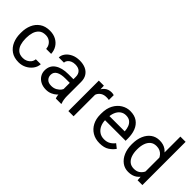

<svg xmlns="http://www.w3.org/2000/svg" viewBox="68 -1548 2355 2355"><g transform="rotate(45 1245.5 -370.0)"><path d="M280.3 -64.5Q312.5 -64.5 339.8 -77.6Q367.2 -90.8 384.8 -114Q402.3 -137.2 404.8 -167H490.7Q488.3 -120.1 459.2 -79.8Q430.2 -39.6 383.3 -14.9Q336.4 9.8 280.3 9.8Q200.7 9.8 148.7 -26.6Q96.7 -63 71 -123Q45.4 -183.1 45.4 -253.9V-274.4Q45.4 -345.2 71 -405.3Q96.7 -465.3 148.9 -501.7Q201.2 -538.1 280.3 -538.1Q342.3 -538.1 388.7 -512.9Q435.1 -487.8 461.7 -444.6Q488.3 -401.4 490.7 -346.7H404.8Q402.3 -379.4 386.5 -405.8Q370.6 -432.1 343.5 -448Q316.4 -463.9 280.3 -463.9Q224.6 -463.9 193.1 -435.5Q161.6 -407.2 148.7 -363.8Q135.7 -320.3 135.7 -274.4V-253.9Q135.7 -207.5 148.4 -164.1Q161.1 -120.6 192.6 -92.5Q224.1 -64.5 280.3 -64.5Z M903.8 -90.3V-362.3Q903.8 -409.2 875.7 -437.3Q847.7 -465.3 792.5 -465.3Q758.3 -465.3 732.7 -453.6Q707 -441.9 692.6 -422.9Q678.2 -403.8 678.2 -381.8H587.9Q587.9 -419.9 613.8 -455.8Q639.6 -491.7 686.8 -514.9Q733.9 -538.1 797.9 -538.1Q855.5 -538.1 899.7 -518.6Q943.8 -499 969 -459.7Q994.1 -420.4 994.1 -361.3V-115.2Q994.1 -88.9 998.8 -59.1Q1003.4 -29.3 1012.7 -7.8V0H918.5Q911.6 -15.6 907.7 -41.7Q903.8 -67.9 903.8 -90.3ZM919.4 -320.3 920.4 -256.8H829.1Q751.5 -256.8 709.5 -232.7Q667.5 -208.5 667.5 -159.2Q667.5 -121.6 692.9 -95.5Q718.3 -69.3 768.6 -69.3Q810.1 -69.3 841.8 -86.9Q873.5 -104.5 892.3 -129.9Q911.1 -155.3 912.6 -179.2L951.2 -135.7Q947.8 -115.2 932.6 -90.3Q917.5 -65.4 892.3 -42.7Q867.2 -20 832.8 -5.1Q798.3 9.8 755.4 9.8Q701.7 9.8 661.4 -11.2Q621.1 -32.2 598.9 -67.6Q576.7 -103 576.7 -147Q576.7 -231.9 641.1 -276.1Q705.6 -320.3 814.5 -320.3Z M1226.6 -445.3V0H1136.2V-528.3H1224.1ZM1391.6 -531.2 1391.1 -447.3Q1379.9 -449.7 1369.9 -450.4Q1359.9 -451.2 1347.2 -451.2Q1305.2 -451.2 1276.9 -434.1Q1248.5 -417 1232.7 -387.5Q1216.8 -357.9 1212.9 -319.3L1187.5 -304.7Q1187.5 -368.2 1204.6 -421.1Q1221.7 -474.1 1258.1 -506.1Q1294.4 -538.1 1351.6 -538.1Q1361.3 -538.1 1374 -535.9Q1386.7 -533.7 1391.6 -531.2Z M1685.1 9.8Q1611.3 9.8 1556.9 -22.9Q1502.4 -55.7 1472.4 -113.5Q1442.4 -171.4 1442.4 -245.6V-266.1Q1442.4 -352.5 1475.3 -413.3Q1508.3 -474.1 1561.3 -506.1Q1614.3 -538.1 1673.3 -538.1Q1749 -538.1 1797.1 -504.2Q1845.2 -470.2 1867.9 -411.9Q1890.6 -353.5 1890.6 -279.3V-238.8H1496.1V-312.5H1800.3V-319.3Q1798.3 -354.5 1785.9 -387.7Q1773.4 -420.9 1746.6 -442.4Q1719.7 -463.9 1673.3 -463.9Q1632.3 -463.9 1600.6 -440.9Q1568.8 -418 1551 -373.8Q1533.2 -329.6 1533.2 -266.1V-245.6Q1533.2 -195.8 1551.8 -154.5Q1570.3 -113.3 1605.5 -88.6Q1640.6 -64 1689.9 -64Q1737.8 -64 1771 -83.5Q1804.2 -103 1829.1 -135.7L1883.8 -92.3Q1858.4 -53.2 1811 -21.7Q1763.7 9.8 1685.1 9.8Z M2329.1 -102.5V-750H2419.9V0H2336.9ZM1973.6 -258.3V-268.6Q1973.6 -349.1 1999.8 -409.9Q2025.9 -470.7 2072.8 -504.4Q2119.6 -538.1 2182.6 -538.1Q2249 -538.1 2293.5 -507.6Q2337.9 -477.1 2363 -420.7Q2388.2 -364.3 2395.5 -286.1V-241.2Q2388.2 -164.1 2363.3 -107.7Q2338.4 -51.3 2293.5 -20.8Q2248.5 9.8 2181.6 9.8Q2119.6 9.8 2072.8 -25.1Q2025.9 -60.1 1999.8 -120.6Q1973.6 -181.2 1973.6 -258.3ZM2064.5 -268.6V-258.3Q2064.5 -206.1 2079.1 -162.4Q2093.8 -118.7 2124.5 -92.8Q2155.3 -66.9 2204.1 -66.9Q2249 -66.9 2278.1 -85.9Q2307.1 -105 2324.7 -136.2Q2342.3 -167.5 2352.1 -204.1V-321.8Q2346.2 -348.6 2335.2 -373.8Q2324.2 -398.9 2306.9 -418.7Q2289.6 -438.5 2264.4 -450.2Q2239.3 -461.9 2205.1 -461.9Q2155.8 -461.9 2124.8 -435.5Q2093.8 -409.2 2079.1 -365.2Q2064.5 -321.3 2064.5 -268.6Z"/></g></svg>

Font: Vazirmatn
Style: Regular
Weight: 400
Designer: Saber Rastikerdar
Foundry: Saber Rastikerdar
Version: Version 33.003;September 2, 2022;FontCreator 14.0.0.2862 64-